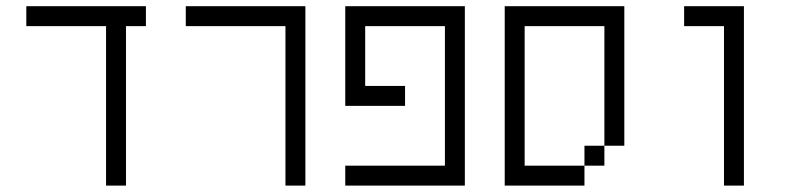

<svg xmlns="http://www.w3.org/2000/svg" viewBox="-20 -582 2540 602"><path d="M437.5 -500V-562.5H62.5V-500H312.5Q312.5 -500 312.5 0H375Q375 0 375 -500Z M875 -500Q875 -500 875 0H937.5V-562.5H562.5V-500Z M1250 -250V-312.5H1125V-500H1375V-62.5H1062.5V0H1437.5V-562.5H1062.5V-250Z M1562.5 -562.5V0H1812.5V-62.5H1625V-500H1875Q1875 -500 1875 -125H1812.5V-62.5H1875V-125H1937.5V-562.5Z M2250 -500Q2250 -500 2250 0H2312.5V-562.5H2125V-500Z"/></svg>

Font: UnifontExMono
Style: Regular
Weight: 500
Version: Version 15.0.06